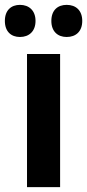

<svg xmlns="http://www.w3.org/2000/svg" viewBox="-49 -769 358 789"><path d="M-29 -683C-29 -639 -3 -617 33 -617C70 -617 97 -640 97 -683C97 -726 70 -749 33 -749C-3 -749 -29 -727 -29 -683ZM162 -683C162 -640 188 -617 225 -617C263 -617 289 -640 289 -683C289 -726 263 -749 225 -749C188 -749 162 -727 162 -683ZM198 0V-547H62V0Z"/></svg>

Font: Noto Sans Hebrew Condensed
Style: Bold
Weight: 700
Width: 3
Designer: Monotype Design Team
Foundry: Monotype Imaging Inc.
Version: Version 2.004